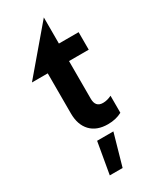

<svg xmlns="http://www.w3.org/2000/svg" viewBox="-236 -740 861 1063"><g transform="rotate(-30 194.0 -209.0)"><path d="M262 11Q313 11 352 -10V-119Q324 -105 297 -105Q249 -105 249 -159V-400H375V-512H249V-679L12 -400H113V-144Q113 -71 152 -30Q191 11 262 11ZM267 60H163L128 261H210Z"/></g></svg>

Font: Geom SemiBold
Style: Bold
Weight: 600
Version: Version 1.102